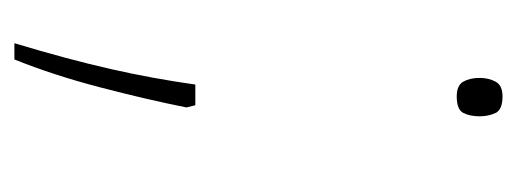

<svg xmlns="http://www.w3.org/2000/svg" viewBox="-240 -332 701 260"><g transform="rotate(90 110.0 -201.5)"><path d="M85 -501Q85 -513 90 -522.5Q95 -532 110 -532Q128 -532 132.5 -522.5Q137 -513 137 -501Q137 -488 132.5 -479Q128 -470 110 -470Q95 -470 90 -479Q85 -488 85 -501ZM125 -104Q114 -49 97.5 14Q81 77 60 129H38Q60 56 73 -1.5Q86 -59 94 -116H122Z"/></g></svg>

Font: Noto Sans Syriac Western Thin
Style: Regular
Weight: 100
Designer: Patrick Giasson and the Monotype Design Team
Foundry: Monotype Imaging Inc.
Version: Version 3.000; ttfautohint (v1.8.4.7-5d5b)